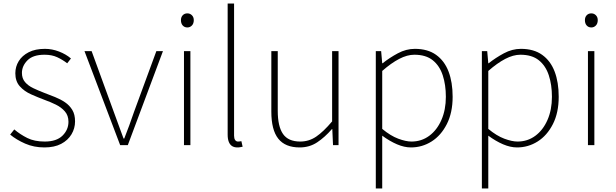

<svg xmlns="http://www.w3.org/2000/svg" viewBox="-20 -814 3458 1077"><path d="M229 13Q170 13 121 -8.5Q72 -30 37 -59L60 -88Q93 -60 133 -40Q173 -20 231 -20Q297 -20 330.5 -53Q364 -86 364 -131Q364 -166 344 -189Q324 -212 293.5 -227Q263 -242 232 -253Q192 -268 154 -285Q116 -302 91 -330Q66 -358 66 -403Q66 -440 85 -471Q104 -502 141 -521Q178 -540 232 -540Q272 -540 311 -525Q350 -510 378 -486L357 -459Q331 -479 301 -493Q271 -507 230 -507Q165 -507 134 -475.5Q103 -444 103 -405Q103 -374 120.5 -353.5Q138 -333 166.5 -319.5Q195 -306 226 -294Q258 -282 289 -269.5Q320 -257 345 -240Q370 -223 385.5 -197.5Q401 -172 401 -133Q401 -94 381 -60.5Q361 -27 323 -7Q285 13 229 13Z M654 0 454 -527H494L618 -187Q632 -149 646 -110.5Q660 -72 673 -37H677Q691 -72 705 -110.5Q719 -149 732 -187L857 -527H894L697 0Z M1012 0V-527H1048V0ZM1031 -660Q1015 -660 1005 -671Q995 -682 995 -701Q995 -718 1005 -728.5Q1015 -739 1031 -739Q1046 -739 1056.5 -728.5Q1067 -718 1067 -701Q1067 -682 1056.5 -671Q1046 -660 1031 -660Z M1311 13Q1294 13 1282 5.5Q1270 -2 1263.5 -18Q1257 -34 1257 -59V-794H1293V-53Q1293 -37 1299 -28.5Q1305 -20 1315 -20Q1318 -20 1322 -20.5Q1326 -21 1334 -22L1341 9Q1334 10 1328 11.5Q1322 13 1311 13Z M1661 13Q1580 13 1541 -36Q1502 -85 1502 -188V-527H1538V-192Q1538 -105 1567.5 -62.5Q1597 -20 1664 -20Q1713 -20 1753.5 -47.5Q1794 -75 1843 -133V-527H1879V0H1848L1844 -90H1842Q1802 -44 1759 -15.5Q1716 13 1661 13Z M2088 243V-527H2118L2124 -459H2126Q2165 -490 2211.5 -515Q2258 -540 2307 -540Q2379 -540 2426 -506.5Q2473 -473 2496 -413Q2519 -353 2519 -271Q2519 -182 2486.5 -118Q2454 -54 2401 -20.5Q2348 13 2285 13Q2248 13 2207 -4.5Q2166 -22 2124 -53V46V243ZM2288 -20Q2344 -20 2387.5 -52Q2431 -84 2456 -141Q2481 -198 2481 -271Q2481 -338 2463.5 -391.5Q2446 -445 2407.5 -476Q2369 -507 2304 -507Q2264 -507 2219 -483.5Q2174 -460 2124 -416V-91Q2171 -52 2214 -36Q2257 -20 2288 -20Z M2683 243V-527H2713L2719 -459H2721Q2760 -490 2806.5 -515Q2853 -540 2902 -540Q2974 -540 3021 -506.5Q3068 -473 3091 -413Q3114 -353 3114 -271Q3114 -182 3081.5 -118Q3049 -54 2996 -20.5Q2943 13 2880 13Q2843 13 2802 -4.5Q2761 -22 2719 -53V46V243ZM2883 -20Q2939 -20 2982.5 -52Q3026 -84 3051 -141Q3076 -198 3076 -271Q3076 -338 3058.5 -391.5Q3041 -445 3002.5 -476Q2964 -507 2899 -507Q2859 -507 2814 -483.5Q2769 -460 2719 -416V-91Q2766 -52 2809 -36Q2852 -20 2883 -20Z M3278 0V-527H3314V0ZM3297 -660Q3281 -660 3271 -671Q3261 -682 3261 -701Q3261 -718 3271 -728.5Q3281 -739 3297 -739Q3312 -739 3322.5 -728.5Q3333 -718 3333 -701Q3333 -682 3322.5 -671Q3312 -660 3297 -660Z"/></svg>

Font: Noto Sans HK Thin Thin
Style: Regular
Weight: 250
Version: Version 2.004-H2;hotconv 1.0.118;makeotfexe 2.5.65603